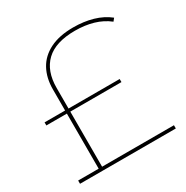

<svg xmlns="http://www.w3.org/2000/svg" viewBox="-162 -838 941 972"><g transform="rotate(-30 309.0 -351.5)"><path d="M150 -482Q150 -549 177 -598.5Q204 -648 259 -675.5Q314 -703 395 -703Q457 -703 509 -688Q561 -673 600 -642L587 -626Q549 -656 500.5 -670Q452 -684 395 -684Q281 -684 225.5 -631Q170 -578 170 -479V-10H150ZM30 -19H590V0H30ZM30 -359H469V-341H30Z"/></g></svg>

Font: Montserrat
Style: Regular
Weight: 400
Designer: Julieta Ulanovsky
Foundry: Julieta Ulanovsky
Version: Version 8.000